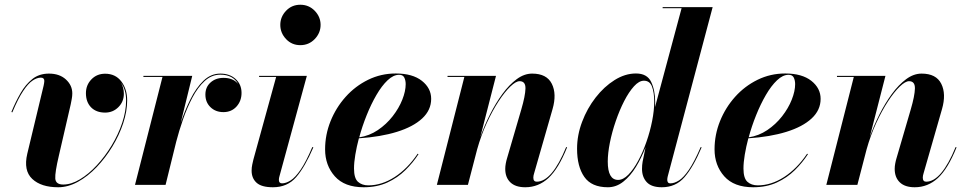

<svg xmlns="http://www.w3.org/2000/svg" viewBox="-20 -780 4074 810"><path d="M228.5 -124Q211.5 -52 213.2 -26.8Q215 -1.5 247 -1.5Q280.5 -1.5 317.2 -23.5Q354 -45.5 388.5 -82.8Q423 -120 451 -166.2Q479 -212.5 495.5 -261.8Q512 -311 512 -356.5Q512 -401.5 490.5 -431Q502.5 -410.5 502.5 -384.5Q502.5 -351 479.5 -328Q456.5 -305 423.5 -305Q386 -305 364.2 -327.2Q342.5 -349.5 342.5 -387Q342.5 -421 365.5 -445Q388.5 -469 423.5 -469Q467 -469 491.8 -436.5Q516.5 -404 516.5 -356.5Q516.5 -311 499.8 -260.2Q483 -209.5 454 -161.8Q425 -114 387.8 -75Q350.5 -36 308.8 -13Q267 10 225.5 10Q153.5 10 116 -25.2Q78.5 -60.5 95 -131L164 -418.5Q165 -423 166 -429Q167 -435 167 -438.5Q167 -452.5 152 -452.5Q136 -452.5 117.5 -440.2Q99 -428 77.8 -396.2Q56.5 -364.5 32 -306L28 -307.5Q45.5 -350.5 66.8 -387.2Q88 -424 116.8 -446.8Q145.5 -469.5 186.5 -469.5Q231 -469.5 258 -444.8Q285 -420 285 -386Q285 -375 282.8 -363Q280.5 -351 278.5 -340.5Z M665.5 -455.5H585V-460H791L742.5 -262Q760 -314 783.5 -361.5Q807 -409 838.2 -439.2Q869.5 -469.5 909.5 -469.5Q949 -469.5 974 -446.8Q999 -424 999 -388Q999 -354 977.8 -330.5Q956.5 -307 922.5 -307Q889.5 -307 868 -327.8Q846.5 -348.5 846.5 -381Q846.5 -412.5 868.2 -432Q890 -451.5 923 -451.5Q963.5 -451.5 984.5 -426Q962.5 -465 909.5 -465Q872.5 -465 843.2 -438Q814 -411 791.5 -368Q769 -325 752 -276Q735 -227 723.5 -182.5L678.5 0H549.5Z M1162.5 -675Q1162.5 -709 1186.8 -734.5Q1211 -760 1247 -760Q1283 -760 1307.8 -734.5Q1332.5 -709 1332.5 -675Q1332.5 -641 1307.8 -615.2Q1283 -589.5 1247 -589.5Q1211 -589.5 1186.8 -615.2Q1162.5 -641 1162.5 -675ZM1302 -158.5Q1266.5 -75.5 1229.5 -32.8Q1192.5 10 1131.5 10Q1083.5 10 1062.5 -9Q1041.5 -28 1041.5 -60Q1041.5 -73 1044.2 -85.8Q1047 -98.5 1049 -107L1145 -455.5H1073V-460H1274.5L1159 -36.5Q1156.5 -29 1156.5 -21Q1156.5 -6.5 1170 -6.5Q1186.5 -6.5 1206 -18.8Q1225.5 -31 1248.2 -64Q1271 -97 1297.5 -159.5Z M1473.5 -69Q1473.5 -28 1490.2 -13Q1507 2 1534 2Q1590.5 2 1645 -33.2Q1699.5 -68.5 1742 -131.5L1745.5 -129.5Q1722.5 -94 1690 -62Q1657.5 -30 1614 -10Q1570.5 10 1514.5 10Q1433.5 10 1392.5 -36.2Q1351.5 -82.5 1351.5 -150Q1351.5 -211.5 1374.5 -268.8Q1397.5 -326 1438.2 -371.5Q1479 -417 1533.2 -443.5Q1587.5 -470 1649.5 -470Q1720.5 -470 1759.8 -439Q1799 -408 1799 -363Q1799 -315.5 1761 -280.2Q1723 -245 1654.5 -223.8Q1586 -202.5 1494 -196.5Q1484.5 -160.5 1479 -127.5Q1473.5 -94.5 1473.5 -69ZM1664 -464.5Q1639.5 -464.5 1615 -441.2Q1590.5 -418 1568 -379.2Q1545.5 -340.5 1526.8 -293.8Q1508 -247 1495.5 -200.5Q1538 -207 1574 -231.2Q1610 -255.5 1636.5 -289.5Q1663 -323.5 1677.2 -359.5Q1691.5 -395.5 1691.5 -425Q1691.5 -440.5 1685.8 -452.5Q1680 -464.5 1664 -464.5Z M1939 -455.5H1868V-460H2072.5L2006.5 -202.5Q2023.5 -250 2047.2 -297.2Q2071 -344.5 2099.5 -383.5Q2128 -422.5 2159.8 -446Q2191.5 -469.5 2225 -469.5Q2286.5 -469.5 2308 -426.5Q2329.5 -383.5 2311 -319.5L2233.5 -49.5Q2230 -39 2230 -30.5Q2230 -13.5 2244.5 -13.5Q2308.5 -13.5 2368.5 -159.5L2372.5 -158.5Q2336 -68 2293.8 -29Q2251.5 10 2196 10Q2154.5 10 2133 -10.8Q2111.5 -31.5 2111.5 -67.5Q2111.5 -78.5 2113.8 -90.5Q2116 -102.5 2119 -112L2179 -317.5Q2196 -375.5 2196.8 -406.5Q2197.5 -437.5 2172 -437.5Q2156.5 -437.5 2133 -415Q2109.5 -392.5 2083.5 -352.8Q2057.5 -313 2033.5 -261Q2009.5 -209 1993 -150L1954 0H1823Z M2744 -349Q2744 -339.5 2743.5 -328.5L2855.5 -745.5H2775.5V-750H2986.5L2797 -36Q2795 -28.5 2795 -20.5Q2795 -15.5 2797.8 -11Q2800.5 -6.5 2808.5 -6.5Q2825 -6.5 2844.5 -18.8Q2864 -31 2886.5 -64Q2909 -97 2936 -159.5L2940 -158.5Q2905 -75.5 2868 -32.8Q2831 10 2772 10Q2728.5 10 2708.5 -11.5Q2688.5 -33 2688.5 -67.5Q2688.5 -83.5 2691 -97.5L2703.5 -159Q2686.5 -114.5 2663 -76Q2639.5 -37.5 2609.8 -13.8Q2580 10 2544.5 10Q2475.5 10 2445 -33.8Q2414.5 -77.5 2414.5 -152.5Q2414.5 -210 2435.8 -266.2Q2457 -322.5 2492.8 -368.5Q2528.5 -414.5 2572.8 -442.2Q2617 -470 2663 -470Q2710 -470 2727 -434.5Q2744 -399 2744 -349ZM2740 -351Q2740 -390 2730.5 -414.8Q2721 -439.5 2696.5 -439.5Q2676 -439.5 2654.5 -415.8Q2633 -392 2613.2 -353.5Q2593.5 -315 2577.8 -269.2Q2562 -223.5 2553 -178.5Q2544 -133.5 2544 -98.5Q2544 -21 2587.5 -21Q2609 -21 2630.8 -43Q2652.5 -65 2672.2 -101.5Q2692 -138 2707.2 -181.8Q2722.5 -225.5 2731.2 -269.8Q2740 -314 2740 -351Z M3116.5 -69Q3116.5 -28 3133.2 -13Q3150 2 3177 2Q3233.5 2 3288 -33.2Q3342.5 -68.5 3385 -131.5L3388.5 -129.5Q3365.5 -94 3333 -62Q3300.5 -30 3257 -10Q3213.5 10 3157.5 10Q3076.5 10 3035.5 -36.2Q2994.5 -82.5 2994.5 -150Q2994.5 -211.5 3017.5 -268.8Q3040.5 -326 3081.2 -371.5Q3122 -417 3176.2 -443.5Q3230.5 -470 3292.5 -470Q3363.5 -470 3402.8 -439Q3442 -408 3442 -363Q3442 -315.5 3404 -280.2Q3366 -245 3297.5 -223.8Q3229 -202.5 3137 -196.5Q3127.5 -160.5 3122 -127.5Q3116.5 -94.5 3116.5 -69ZM3307 -464.5Q3282.5 -464.5 3258 -441.2Q3233.5 -418 3211 -379.2Q3188.5 -340.5 3169.8 -293.8Q3151 -247 3138.5 -200.5Q3181 -207 3217 -231.2Q3253 -255.5 3279.5 -289.5Q3306 -323.5 3320.2 -359.5Q3334.5 -395.5 3334.5 -425Q3334.5 -440.5 3328.8 -452.5Q3323 -464.5 3307 -464.5Z M3582 -455.5H3511V-460H3715.5L3649.5 -202.5Q3666.5 -250 3690.2 -297.2Q3714 -344.5 3742.5 -383.5Q3771 -422.5 3802.8 -446Q3834.5 -469.5 3868 -469.5Q3929.5 -469.5 3951 -426.5Q3972.5 -383.5 3954 -319.5L3876.5 -49.5Q3873 -39 3873 -30.5Q3873 -13.5 3887.5 -13.5Q3951.5 -13.5 4011.5 -159.5L4015.5 -158.5Q3979 -68 3936.8 -29Q3894.5 10 3839 10Q3797.5 10 3776 -10.8Q3754.5 -31.5 3754.5 -67.5Q3754.5 -78.5 3756.8 -90.5Q3759 -102.5 3762 -112L3822 -317.5Q3839 -375.5 3839.8 -406.5Q3840.5 -437.5 3815 -437.5Q3799.5 -437.5 3776 -415Q3752.5 -392.5 3726.5 -352.8Q3700.5 -313 3676.5 -261Q3652.5 -209 3636 -150L3597 0H3466Z"/></svg>

Font: Bodoni* 36pt
Style: Bold Italic
Weight: 700
Italic angle: -13°
Version: Version 2.3